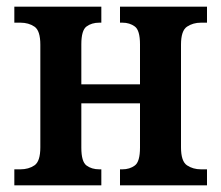

<svg xmlns="http://www.w3.org/2000/svg" viewBox="-20 -556 664 576"><path d="M23 0V-48H41Q66 -48 83.5 -60Q101 -72 101 -114V-422Q101 -464 83.5 -476Q66 -488 41 -488H23V-536H284V-488H278Q255 -488 239.5 -476.5Q224 -465 224 -423V-303H400V-423Q400 -465 384.5 -476.5Q369 -488 347 -488H340V-536H601V-488H583Q559 -488 541 -476Q523 -464 523 -422V-114Q523 -72 541 -60Q559 -48 583 -48H601V0H340V-48H347Q369 -48 384.5 -59.5Q400 -71 400 -113V-246H224V-113Q224 -71 239.5 -59.5Q255 -48 278 -48H284V0Z"/></svg>

Font: Noto Serif SemiCondensed SemiBold
Style: Regular
Weight: 600
Width: 4
Designer: Monotype Design Team
Foundry: Monotype Imaging Inc.
Version: Version 2.013; ttfautohint (v1.8.4.7-5d5b)